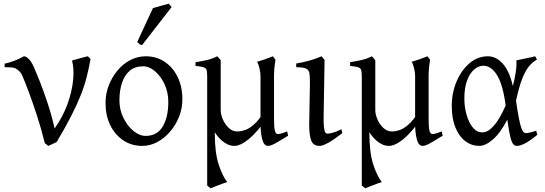

<svg xmlns="http://www.w3.org/2000/svg" viewBox="-20 -773 2946 1037"><path d="M286 -6Q278 -2 264 4.5Q250 11 241 15L222 0Q202 -81 178.5 -152.5Q155 -224 134.5 -278.5Q114 -333 101 -363Q94 -380 82.5 -390Q71 -400 63 -404Q55 -408 41 -409Q27 -410 16 -410Q5 -410 5 -410V-429Q36 -436 62 -446.5Q88 -457 109 -469Q120 -469 135 -455Q150 -441 165 -406Q176 -381 196 -330.5Q216 -280 237.5 -215Q259 -150 275 -79Q320 -143 344.5 -211Q369 -279 375 -340.5Q381 -402 369 -446Q392 -453 413 -458.5Q434 -464 453 -469Q457 -467 462 -461.5Q467 -456 469 -454Q460 -404 448 -356.5Q436 -309 415.5 -257.5Q395 -206 363.5 -144.5Q332 -83 286 -6Z M748 15Q690 15 645 -15.5Q600 -46 575 -98Q550 -150 550 -217Q550 -266 567 -310.5Q584 -355 614 -391.5Q644 -428 683.5 -448.5Q723 -469 767 -469Q826 -469 870.5 -438.5Q915 -408 940 -356Q965 -304 965 -237Q965 -188 947.5 -143.5Q930 -99 899.5 -63Q869 -27 830 -6Q791 15 748 15ZM753 -415Q708 -415 680 -390.5Q652 -366 638.5 -324.5Q625 -283 625 -231Q625 -180 646.5 -136.5Q668 -93 700.5 -66Q733 -39 767 -39Q828 -39 858.5 -89Q889 -139 889 -223Q889 -274 869 -317.5Q849 -361 817.5 -388Q786 -415 753 -415ZM747 -529Q739 -531 734 -534.5Q729 -538 721 -546L806 -729Q822 -734 847.5 -741Q873 -748 891 -753L907 -735Z M1536 -40Q1507 -22 1475.5 -3.5Q1444 15 1428 15Q1405 15 1396 -22Q1387 -59 1387 -105Q1387 -110 1387 -136Q1387 -162 1387 -198.5Q1387 -235 1387 -272Q1387 -309 1387 -334.5Q1387 -360 1387 -365Q1387 -381 1381 -406Q1375 -431 1368 -439Q1412 -452 1454 -469L1468 -450Q1466 -438 1463.5 -419.5Q1461 -401 1460 -371Q1460 -367 1460 -343.5Q1460 -320 1460 -287Q1460 -254 1460 -220.5Q1460 -187 1460 -162Q1460 -137 1460 -131Q1460 -86 1464.5 -67.5Q1469 -49 1480 -49Q1490 -49 1502.5 -53Q1515 -57 1531 -63ZM1417 -129Q1369 -59 1324 -22Q1279 15 1245 15Q1211 15 1177 -14.5Q1143 -44 1121 -96Q1099 -148 1099 -216Q1099 -220 1099 -241Q1099 -262 1099 -288Q1099 -314 1099 -334.5Q1099 -355 1099 -357Q1099 -383 1096 -394Q1093 -405 1080 -409.5Q1067 -414 1036 -417V-437Q1074 -443 1101 -449.5Q1128 -456 1153 -469Q1154 -469 1161 -461Q1168 -453 1172 -448Q1172 -447 1172 -427.5Q1172 -408 1172 -378.5Q1172 -349 1172 -315Q1172 -281 1172 -251Q1172 -221 1172 -201Q1172 -181 1172 -179Q1172 -156 1183 -129.5Q1194 -103 1214.5 -83Q1235 -63 1262 -63Q1281 -63 1303.5 -70.5Q1326 -78 1352 -101Q1378 -124 1409 -173ZM1140 -57Q1140 52 1161 115.5Q1182 179 1207 210Q1197 213 1179 220Q1161 227 1143.5 233.5Q1126 240 1118 244L1099 229Q1099 227 1099 198.5Q1099 170 1099 125Q1099 80 1099 26.5Q1099 -27 1099 -81.5Q1099 -136 1099 -183Q1099 -230 1099 -261.5Q1099 -293 1099 -301Q1099 -301 1108 -287Q1117 -273 1127.5 -255Q1138 -237 1140 -225Q1140 -194 1140 -170.5Q1140 -147 1140 -121Q1140 -95 1140 -57Z M1829 -54Q1784 -19 1753.5 -2Q1723 15 1706 15Q1673 15 1661.5 -12.5Q1650 -40 1650 -100L1654 -327Q1654 -361 1651 -378.5Q1648 -396 1632 -403Q1616 -410 1580 -410V-430Q1612 -435 1648.5 -445Q1685 -455 1717 -469L1733 -449L1728 -148Q1727 -104 1730 -83Q1733 -62 1737.5 -56.5Q1742 -51 1749 -51Q1757 -51 1775.5 -55.5Q1794 -60 1824 -75Z M2371 -40Q2342 -22 2310.5 -3.5Q2279 15 2263 15Q2240 15 2231 -22Q2222 -59 2222 -105Q2222 -110 2222 -136Q2222 -162 2222 -198.5Q2222 -235 2222 -272Q2222 -309 2222 -334.5Q2222 -360 2222 -365Q2222 -381 2216 -406Q2210 -431 2203 -439Q2247 -452 2289 -469L2303 -450Q2301 -438 2298.5 -419.5Q2296 -401 2295 -371Q2295 -367 2295 -343.5Q2295 -320 2295 -287Q2295 -254 2295 -220.5Q2295 -187 2295 -162Q2295 -137 2295 -131Q2295 -86 2299.5 -67.5Q2304 -49 2315 -49Q2325 -49 2337.5 -53Q2350 -57 2366 -63ZM2252 -129Q2204 -59 2159 -22Q2114 15 2080 15Q2046 15 2012 -14.5Q1978 -44 1956 -96Q1934 -148 1934 -216Q1934 -220 1934 -241Q1934 -262 1934 -288Q1934 -314 1934 -334.5Q1934 -355 1934 -357Q1934 -383 1931 -394Q1928 -405 1915 -409.5Q1902 -414 1871 -417V-437Q1909 -443 1936 -449.5Q1963 -456 1988 -469Q1989 -469 1996 -461Q2003 -453 2007 -448Q2007 -447 2007 -427.5Q2007 -408 2007 -378.5Q2007 -349 2007 -315Q2007 -281 2007 -251Q2007 -221 2007 -201Q2007 -181 2007 -179Q2007 -156 2018 -129.5Q2029 -103 2049.5 -83Q2070 -63 2097 -63Q2116 -63 2138.5 -70.5Q2161 -78 2187 -101Q2213 -124 2244 -173ZM1975 -57Q1975 52 1996 115.5Q2017 179 2042 210Q2032 213 2014 220Q1996 227 1978.5 233.5Q1961 240 1953 244L1934 229Q1934 227 1934 198.5Q1934 170 1934 125Q1934 80 1934 26.5Q1934 -27 1934 -81.5Q1934 -136 1934 -183Q1934 -230 1934 -261.5Q1934 -293 1934 -301Q1934 -301 1943 -287Q1952 -273 1962.5 -255Q1973 -237 1975 -225Q1975 -194 1975 -170.5Q1975 -147 1975 -121Q1975 -95 1975 -57Z M2420 -201Q2420 -272 2446 -333Q2472 -394 2516 -431.5Q2560 -469 2615 -469Q2660 -469 2696 -428.5Q2732 -388 2750 -308Q2760 -347 2765.5 -383Q2771 -419 2769 -447Q2790 -452 2819 -457.5Q2848 -463 2870 -469Q2874 -464 2876 -459.5Q2878 -455 2880 -451Q2856 -438 2836.5 -414Q2817 -390 2800 -346.5Q2783 -303 2767 -229Q2776 -167 2783 -132Q2790 -97 2796.5 -80Q2803 -63 2809 -58.5Q2815 -54 2820 -54Q2828 -54 2843.5 -57.5Q2859 -61 2876 -67Q2877 -63 2878.5 -58Q2880 -53 2882 -45Q2849 -17 2820 -1Q2791 15 2772 15Q2751 15 2741 -16.5Q2731 -48 2720 -127Q2683 -55 2642.5 -20Q2602 15 2568 15Q2528 15 2494.5 -9.5Q2461 -34 2440.5 -82.5Q2420 -131 2420 -201ZM2711 -203Q2697 -313 2665.5 -365.5Q2634 -418 2590 -418Q2566 -418 2542.5 -399Q2519 -380 2503.5 -340.5Q2488 -301 2488 -241Q2488 -195 2500 -153Q2512 -111 2533.5 -84.5Q2555 -58 2585 -58Q2610 -58 2633.5 -80Q2657 -102 2676.5 -135Q2696 -168 2711 -203Z"/></svg>

Font: ChillKai
Style: Regular
Weight: 400
Designer: ChillType
Foundry: 寒蝉字型
Version: Version 2.000